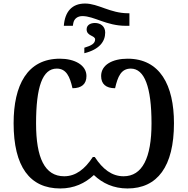

<svg xmlns="http://www.w3.org/2000/svg" viewBox="-20 -1056 1061 1086"><path d="M341 -910H392L394 -922C398 -951 420 -965 446 -965C513 -965 581 -910 692 -910H712V-981H705C603 -981 536 -1036 461 -1036C387 -1036 347 -990 341 -910ZM457 -755C542 -776 575 -821 575 -872C575 -907 549 -926 517 -926C491 -926 470 -914 470 -890C470 -851 518 -856 518 -833C518 -810 497 -798 457 -786ZM321 10C398 10 461 -19 511 -66C560 -19 623 10 701 10C870 10 964 -114 964 -359C964 -574 885 -724 702 -724C617 -724 552 -690 552 -626C552 -581 579 -557 631 -557C646 -623 665 -668 720 -668C797 -668 837 -564 837 -358C837 -163 785 -59 679 -59C613 -59 561 -99 516 -168H505C460 -99 408 -59 343 -59C233 -59 184 -163 184 -358C184 -564 220 -668 301 -668C355 -668 375 -623 390 -557C442 -557 469 -581 469 -626C469 -688 402 -724 319 -724C134 -724 57 -574 57 -359C57 -114 148 10 321 10Z"/></svg>

Font: Noto Serif Thai Medium
Style: Regular
Weight: 500
Designer: Monotype Design Team
Foundry: Monotype Imaging Inc.
Version: Version 1.901;PS 001.901;hotconv 1.0.88;makeotf.lib2.5.64775